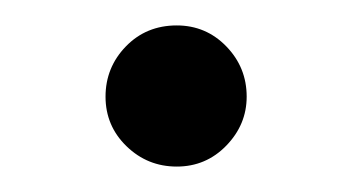

<svg xmlns="http://www.w3.org/2000/svg" viewBox="-20 -360 277 151"><path d="M119 -340Q142 -340 158 -323.5Q174 -307 174 -284Q174 -262 158 -245.5Q142 -229 119 -229Q96 -229 79.5 -245Q63 -261 63 -284Q63 -307 79 -323.5Q95 -340 119 -340Z"/></svg>

Font: GFS Artemisia
Style: Bold Italic
Weight: 700
Italic angle: -12°
Designer: Designed by Takis Katsoulidis and George D. Matthiopoulos.
Foundry: Designed by Takis Katsoulidis and George D. Matthiopoulos.
Version: Version 1.0